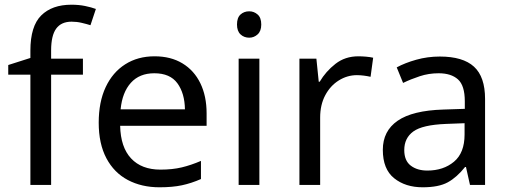

<svg xmlns="http://www.w3.org/2000/svg" viewBox="-20 -785 2160 815"><path d="M332 -468H197V0H109V-468H15V-509L109 -539V-570Q109 -674 155 -719.5Q201 -765 283 -765Q315 -765 341.5 -759.5Q368 -754 387 -747L364 -678Q348 -683 327 -688Q306 -693 284 -693Q240 -693 218.5 -663.5Q197 -634 197 -571V-536H332Z M636 -546Q705 -546 754.5 -516Q804 -486 830.5 -431.5Q857 -377 857 -304V-251H490Q492 -160 536.5 -112.5Q581 -65 661 -65Q712 -65 751.5 -74.5Q791 -84 833 -102V-25Q792 -7 752 1.5Q712 10 657 10Q581 10 522.5 -21Q464 -52 431.5 -113.5Q399 -175 399 -264Q399 -352 428.5 -415Q458 -478 511.5 -512Q565 -546 636 -546ZM635 -474Q572 -474 535.5 -433.5Q499 -393 492 -321H765Q764 -389 733 -431.5Q702 -474 635 -474Z M1038 -737Q1058 -737 1073.5 -723.5Q1089 -710 1089 -681Q1089 -653 1073.5 -639Q1058 -625 1038 -625Q1016 -625 1001 -639Q986 -653 986 -681Q986 -710 1001 -723.5Q1016 -737 1038 -737ZM1081 -536V0H993V-536Z M1501 -546Q1516 -546 1533.5 -544.5Q1551 -543 1564 -540L1553 -459Q1540 -462 1524.5 -464Q1509 -466 1495 -466Q1454 -466 1418 -443.5Q1382 -421 1360.5 -380.5Q1339 -340 1339 -286V0H1251V-536H1323L1333 -438H1337Q1363 -482 1404 -514Q1445 -546 1501 -546Z M1847 -545Q1945 -545 1992 -502Q2039 -459 2039 -365V0H1975L1958 -76H1954Q1919 -32 1880.5 -11Q1842 10 1774 10Q1701 10 1653 -28.5Q1605 -67 1605 -149Q1605 -229 1668 -272.5Q1731 -316 1862 -320L1953 -323V-355Q1953 -422 1924 -448Q1895 -474 1842 -474Q1800 -474 1762 -461.5Q1724 -449 1691 -433L1664 -499Q1699 -518 1747 -531.5Q1795 -545 1847 -545ZM1873 -259Q1773 -255 1734.5 -227Q1696 -199 1696 -148Q1696 -103 1723.5 -82Q1751 -61 1794 -61Q1862 -61 1907 -98.5Q1952 -136 1952 -214V-262Z"/></svg>

Font: Noto Sans Lao
Style: Regular
Weight: 400
Designer: Monotype Design Team
Foundry: Monotype Imaging Inc.
Version: Version 2.003; ttfautohint (v1.8.4.7-5d5b)